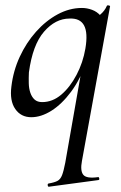

<svg xmlns="http://www.w3.org/2000/svg" viewBox="-20 -429 457 724"><path d="M165 275Q161 276 160 270Q159 264 163 263Q186 259 197 253Q208 247 214 231.5Q220 216 226 185L292 -191L306 -197Q283 -130 248 -83Q213 -36 174 -11.5Q135 13 98 13Q59 13 37.5 -18Q16 -49 23 -103Q30 -162 54.5 -215Q79 -268 116 -309.5Q153 -351 197.5 -375Q242 -399 289 -399Q308 -399 327 -392Q346 -385 359.5 -369.5Q373 -354 375 -328L327 -357Q340 -359 357.5 -373.5Q375 -388 383 -407Q385 -410 390.5 -408.5Q396 -407 395 -405L289 178Q282 215 294 230Q306 245 349 239Q352 237 354 243Q356 249 351 250ZM139 -44Q178 -44 211 -72Q244 -100 268.5 -146.5Q293 -193 302 -246Q312 -305 297 -333Q282 -361 242 -359Q189 -359 146 -309.5Q103 -260 89 -156Q88 -135 88.5 -115Q89 -95 94.5 -79Q100 -63 110.5 -53.5Q121 -44 139 -44Z"/></svg>

Font: Cormorant Garamond Light Medium
Style: Italic
Weight: 500
Italic angle: -10°
Version: Version 4.001